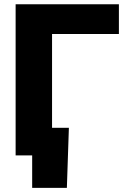

<svg xmlns="http://www.w3.org/2000/svg" viewBox="-20 -748 624 924"><path d="M552.2 -727.5V-584.5H230.5V0H55.2V-727.5ZM134.8 156.2V0H89.8V-132.8H311.5L301.8 156.2Z"/></svg>

Font: Inter Extra Bold
Style: Regular
Weight: 800
Designer: Rasmus Andersson
Foundry: rsms
Version: Version 4.000;git-3c8e0fc